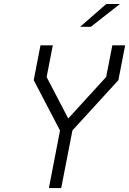

<svg xmlns="http://www.w3.org/2000/svg" viewBox="-20 -962 660 982"><path d="M287 -294.5 230 0H293L350.5 -295L585.5 -552L620 -730H554.5L523 -568.5L329 -356L218.5 -568L250 -730H187L152.5 -552ZM390 -825 523.5 -941.5H593.5L444.5 -825Z"/></svg>

Font: Monaspace Krypton ExtraLight
Style: Italic
Weight: 200
Italic angle: -11°
Designer: Riley Cran & the Lettermatic Team
Foundry: Lettermatic
Version: Version 1.101 (Monaspace Krypton)